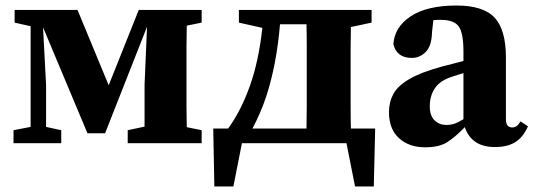

<svg xmlns="http://www.w3.org/2000/svg" viewBox="-20 -519 1934 696"><path d="M29 0V-47L91 -59V-424L33 -437V-483H261L374 -210L483 -483H711V-437L657 -426Q656 -389 656 -347Q656 -305 656 -273V-210Q656 -178 656 -136.5Q656 -95 657 -58L711 -47V0H443V-47L504 -60V-211L513 -422L361 -36H297L136 -420L147 -211V-59L202 -47V0Z M945 -169Q924 -107 895 -53H1091Q1092 -90 1092 -133.5Q1092 -177 1092 -210V-273Q1092 -306 1092 -350Q1092 -394 1091 -431H995Q983 -286 945 -169ZM846 -437V-483H1327V-437L1252 -421Q1251 -385 1251 -345Q1251 -305 1251 -273V-210Q1251 -177 1251 -133.5Q1251 -90 1252 -53H1340L1335 157H1267L1236 0H857L826 157H757L753 -53H807Q854 -118 886 -208Q918 -298 931 -418Z M1774 14Q1730 14 1703 -5Q1676 -24 1665 -58Q1632 -24 1602.5 -4.5Q1573 15 1521 15Q1463 15 1426.5 -18Q1390 -51 1390 -113Q1390 -149 1406 -178.5Q1422 -208 1464 -232.5Q1506 -257 1583 -278Q1603 -283 1622 -288Q1641 -293 1660 -298V-332Q1660 -399 1643 -423Q1626 -447 1578 -447Q1571 -447 1565 -447Q1559 -447 1551 -446L1546 -402Q1545 -353 1523.5 -331Q1502 -309 1473 -309Q1418 -309 1406 -359Q1410 -421 1469 -460Q1528 -499 1635 -499Q1732 -499 1773 -455Q1814 -411 1814 -310V-86Q1814 -57 1837 -57Q1845 -57 1852 -61.5Q1859 -66 1867 -79L1894 -61Q1876 -21 1847.5 -3.5Q1819 14 1774 14ZM1538 -134Q1538 -99 1555.5 -82.5Q1573 -66 1598 -66Q1613 -66 1627 -70.5Q1641 -75 1660 -87V-254Q1650 -251 1640.5 -248Q1631 -245 1622 -242Q1576 -228 1557 -200Q1538 -172 1538 -134Z"/></svg>

Font: Source Serif 4
Style: Bold
Weight: 700
Designer: Frank Grießhammer
Foundry: Adobe
Version: Version 4.005;hotconv 1.1.0;makeotfexe 2.6.0